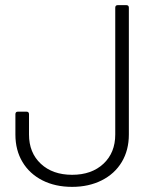

<svg xmlns="http://www.w3.org/2000/svg" viewBox="-20 -720 608 748"><path d="M40 -196V-275Q40 -285 50 -285H83Q93 -285 93 -275V-196Q93 -125 139 -82Q185 -39 261 -39Q337 -39 383 -82Q429 -125 429 -196V-690Q429 -700 439 -700H472Q482 -700 482 -690V-196Q482 -135 454.5 -89Q427 -43 376.5 -17.5Q326 8 261 8Q195 8 145 -17.5Q95 -43 67.5 -89Q40 -135 40 -196Z"/></svg>

Font: Barlow Light
Style: Regular
Weight: 300
Designer: Jeremy Tribby
Foundry: Tribby Type
Version: Version 1.422